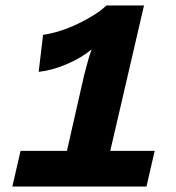

<svg xmlns="http://www.w3.org/2000/svg" viewBox="-20 -680 640 700"><path d="M25 0 55 -130H224L287 -407Q302 -467 314 -500Q277 -469 223 -446Q169 -423 121 -418L137 -553Q199 -562 265.5 -594Q332 -626 368 -660H505L382 -130H544L514 0Z"/></svg>

Font: Elaine Sans
Style: Bold Italic
Weight: 700
Italic angle: -13°
Designer: Wei Huang
Foundry: Wei Huang
Version: Version 2.001;December 24, 2019;FontCreator 12.0.0.2547 64-b